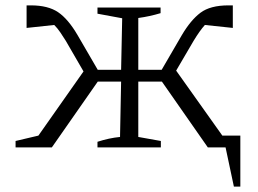

<svg xmlns="http://www.w3.org/2000/svg" viewBox="-20 -549 961 715"><path d="M38 0V-24L123 -44L291 -283L225 -397Q215 -413 204.5 -428.5Q194 -444 182 -456L79 -445V-529Q90 -529 95 -529Q159 -529 196.5 -503.5Q234 -478 269 -418L344 -289H431L435 -481L343 -498V-521H578V-500Q558 -494 537.5 -489.5Q517 -485 495 -482V-289H582L657 -418Q690 -474 726.5 -501.5Q763 -529 831 -529Q837 -529 847 -529V-445L743 -456Q724 -435 701 -397L636 -286L808 -44H875V146H851L820 0H754L583 -245H495V-39L579 -24V0H343V-21Q386 -35 427 -39L431 -245H344L173 0Z"/></svg>

Font: Piazzolla SC Light
Style: Regular
Weight: 300
Designer: Juan Pablo del Peral
Foundry: Huerta Tipografica
Version: Version 1.330